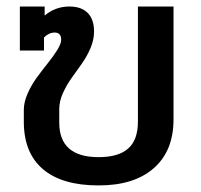

<svg xmlns="http://www.w3.org/2000/svg" viewBox="-20 -560 617 590"><path d="M283.2 9.8Q170.4 9.8 111.8 -40.3Q53.2 -90.3 53.2 -186V-222.2Q53.2 -246.1 64.9 -272.7Q76.7 -299.3 93.5 -322.3Q110.4 -345.2 127.4 -366.5Q144.5 -387.7 156.2 -406.7Q168 -425.8 168 -438Q168 -460 147.9 -460Q130.4 -460 115.2 -444.8V-404.8H41V-540H117.2V-512.2Q150.4 -540 192.9 -540Q230 -540 249.5 -520.3Q269 -500.5 269 -462.9Q269 -438 258.1 -412.1Q247.1 -386.2 231.2 -364Q215.3 -341.8 199.7 -319.8Q184.1 -297.9 173.1 -273.2Q162.1 -248.5 162.1 -225.1V-183.1Q162.1 -77.1 283.2 -77.1Q343.8 -77.1 373.8 -103.5Q403.8 -129.9 403.8 -186V-540H513.2V-192.9Q513.2 -96.7 452.9 -43.5Q392.6 9.8 283.2 9.8Z"/></svg>

Font: Kanit
Style: Regular
Weight: 400
Designer: Katatrad Team
Foundry: CadsonDemak
Version: Version 1.000;PS 001.000;hotconv 1.0.88;makeotf.lib2.5.64775